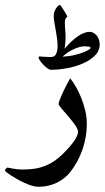

<svg xmlns="http://www.w3.org/2000/svg" viewBox="-73 -520 418 767"><path d="M273.9 -25.4Q273.9 0.5 269.5 26.6Q265.1 52.7 256.3 77.9Q247.6 103 234.6 126.5Q221.7 149.9 205.1 170.4Q195.8 181.6 183.1 191.7Q170.4 201.7 154.8 209.5Q139.2 217.3 120.4 221.7Q101.6 226.1 80.1 226.1Q68.4 226.1 54 221.7Q39.6 217.3 24.9 210.7Q10.3 204.1 -3.9 196Q-18.1 188 -29.1 180.9Q-40 173.8 -46.6 168.5Q-53.2 163.1 -53.2 161.6Q-53.2 158.7 -49.6 154.1Q-45.9 149.4 -43.5 149.4Q-43 149.4 -37.1 150.6Q-31.2 151.9 -22.7 153.3Q-14.2 154.8 -3.9 156Q6.3 157.2 16.6 157.2Q39.6 157.2 60.8 154.5Q82 151.9 102.1 144.5Q122.1 137.2 141.4 124.8Q160.6 112.3 180.2 92.8Q211.4 61.5 225.1 40.3Q238.8 19 238.8 5.9Q238.8 -1 232.9 -11Q227.1 -21 218.5 -32.2Q210 -43.5 200 -54.9Q189.9 -66.4 181.4 -76.4Q172.9 -86.4 167 -93.8Q161.1 -101.1 161.1 -104Q161.1 -108.4 164.3 -117.7Q167.5 -127 172.4 -138.2Q177.2 -149.4 183.1 -161.1Q189 -172.9 194.1 -182.9Q199.2 -192.9 202.9 -199.5Q206.5 -206.1 207.5 -207Q219.2 -192.9 231 -172.1Q242.7 -151.4 252.2 -127.2Q261.7 -103 267.8 -76.9Q273.9 -50.8 273.9 -25.4ZM325.2 -342.3Q325.2 -316.9 306.4 -298.1Q287.6 -279.3 258.5 -266.6Q229.5 -253.9 195.3 -247.6Q161.1 -241.2 130.4 -241.2Q124.5 -241.2 116.2 -247.3Q107.9 -253.4 100.1 -261.5Q92.3 -269.5 86.7 -277.8Q81.1 -286.1 81.1 -290Q81.1 -294.4 85 -294.4Q87.4 -294.4 92.8 -293.9Q98.1 -293.5 104.5 -293.2Q110.8 -293 117.2 -292.5Q123.5 -292 128.4 -292Q138.7 -292 144.3 -296.1Q149.9 -300.3 152.8 -308.6Q155.3 -315.4 156.2 -322.5Q157.2 -329.6 157.2 -333.5Q157.2 -350.1 154.8 -367.2Q152.3 -384.3 149.4 -400.4Q146.5 -416.5 144 -431.2Q141.6 -445.8 141.6 -457.5Q141.6 -465.8 144.5 -473.6Q147.5 -481.4 151.4 -487.3Q155.3 -493.2 159.7 -496.8Q164.1 -500.5 166.5 -500.5Q167.5 -500.5 172.4 -493.4Q177.2 -486.3 182.6 -477.8Q188 -469.2 192.1 -461.9Q196.3 -454.6 196.3 -454.1Q192.4 -450.7 189.2 -445.8Q186 -440.9 186 -431.2Q186 -417 187.5 -399.9Q189 -382.8 189 -370.1Q189 -363.3 188 -350.3Q187 -337.4 185.1 -325.2Q196.8 -339.4 209.5 -351.6Q222.2 -363.8 235.1 -373Q248 -382.3 260.5 -387.5Q272.9 -392.6 284.2 -392.6Q294.4 -392.6 302.2 -387.7Q310.1 -382.8 315.2 -375.5Q320.3 -368.2 322.8 -359.4Q325.2 -350.6 325.2 -342.3ZM289.1 -327.6Q289.1 -333 281.2 -334Q273.4 -335 264.2 -335Q254.9 -335 243.7 -331.8Q232.4 -328.6 220.7 -323.2Q209 -317.9 197.5 -310.3Q186 -302.7 177.2 -293.5Q206.1 -295.4 227.3 -300.8Q248.5 -306.2 262.2 -311.8Q275.9 -317.4 282.5 -322Q289.1 -326.7 289.1 -327.6Z"/></svg>

Font: Scheherazade
Style: Bold
Weight: 700
Version: Version 2.100 (build 932/914)